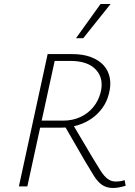

<svg xmlns="http://www.w3.org/2000/svg" viewBox="-20 -927 672 955"><path d="M74 0 217 -658H339Q393 -658 432.5 -643Q472 -628 495.5 -602Q519 -576 526 -540Q533 -504 522 -462Q512 -421 489 -389.5Q466 -358 434.5 -336.5Q403 -315 364.5 -303.5Q326 -292 283 -292H155L162 -327H294Q341 -327 379 -344.5Q417 -362 443 -393Q469 -424 480 -465Q498 -536 457.5 -580Q417 -624 330 -624H252L116 0ZM543 8Q510 8 487.5 -7.5Q465 -23 445.5 -55Q426 -87 399 -132L298 -307L336 -319L439 -145Q464 -103 481.5 -76Q499 -49 516.5 -36.5Q534 -24 557 -24Q567 -24 577.5 -25.5Q588 -27 600 -31L605 -3Q585 3 570 5.5Q555 8 543 8ZM358 -737 480 -907H530L394 -737Z"/></svg>

Font: Ysabeau ExtraLight
Style: Italic
Weight: 250
Italic angle: -12°
Version: Version 2.000;gftools[0.9.27.dev2+g8671c4b]